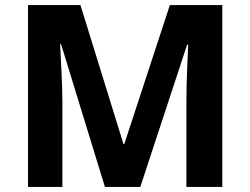

<svg xmlns="http://www.w3.org/2000/svg" viewBox="-20 -785 983 754"><path d="M392 -51H531L715 -610H719C717 -570 712 -456 712 -389V-51H853V-765H647L468 -219H465L296 -765H90V-51H225V-383C225 -456 218 -571 216 -611H220Z"/></svg>

Font: Noto Sans Tamil UI
Style: Bold
Weight: 700
Designer: Jelle Bosma - Monotype Design Team
Foundry: Monotype Imaging Inc.
Version: Version 2.004